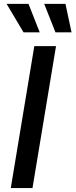

<svg xmlns="http://www.w3.org/2000/svg" viewBox="-20 -964 387 984"><path d="M267.1 -727.5 146.5 0H35.2L155.8 -727.5ZM264.2 -798.3 206.5 -944.3H315.4L346.7 -798.3ZM100.6 -798.3 13.7 -944.3H126L183.6 -798.3Z"/></svg>

Font: Inter Medium
Style: Italic
Weight: 500
Italic angle: -9.3988°
Designer: Rasmus Andersson
Foundry: rsms
Version: Version 4.001;git-66647c0bb